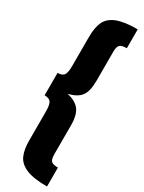

<svg xmlns="http://www.w3.org/2000/svg" viewBox="-255 -870 778 1039"><g transform="rotate(30 134.0 -350.0)"><path d="M262 -723Q230 -723 219 -712Q208 -701 208 -669V-489Q208 -422 185 -392Q162 -362 108 -349Q160 -338 184.5 -307Q209 -276 209 -211V-31Q209 1 219.5 12Q230 23 262 23V141Q177 141 132 122Q87 103 70.5 67Q54 31 54 -27V-209Q54 -248 44 -264Q34 -280 4 -280V-420Q34 -420 44 -436Q54 -452 54 -491V-673Q54 -732 70.5 -768Q87 -804 132 -822.5Q177 -841 262 -841Z"/></g></svg>

Font: Fira Sans Compressed ExtraBold
Style: Regular
Weight: 800
Width: 1
Designer: bBox Type GmbH & Carrois Corporate GbR & Edenspiekermann AG
Foundry: bBox Type GmbH & Carrois Corporate GbR & Edenspiekermann AG
Version: Version 4.301